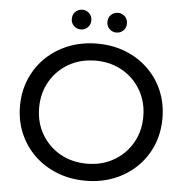

<svg xmlns="http://www.w3.org/2000/svg" viewBox="-59 -934 965 999"><g transform="rotate(5 424.0 -434.5)"><path d="M424 8Q343 8 275 -19Q207 -46 157 -94Q107 -142 79 -207.5Q51 -273 51 -350Q51 -427 79 -492.5Q107 -558 157 -606Q207 -654 275 -681Q343 -708 424 -708Q504 -708 571.5 -681.5Q639 -655 689.5 -606.5Q740 -558 767.5 -492.5Q795 -427 795 -350Q795 -273 767.5 -207.5Q740 -142 689.5 -93.5Q639 -45 571.5 -18.5Q504 8 424 8ZM424 -81Q501 -81 562.5 -116Q624 -151 659.5 -212Q695 -273 695 -350Q695 -427 659.5 -488Q624 -549 562.5 -584Q501 -619 424 -619Q345 -619 283.5 -584Q222 -549 186.5 -488Q151 -427 151 -350Q151 -273 186.5 -212Q222 -151 283.5 -116Q345 -81 424 -81ZM331 -774Q310 -774 295 -788.5Q280 -803 280 -825Q280 -848 295 -862.5Q310 -877 331 -877Q352 -877 367 -862.5Q382 -848 382 -825Q382 -803 367 -788.5Q352 -774 331 -774ZM517 -774Q496 -774 481 -788.5Q466 -803 466 -825Q466 -848 481 -862.5Q496 -877 517 -877Q538 -877 553 -862.5Q568 -848 568 -825Q568 -803 553 -788.5Q538 -774 517 -774Z"/></g></svg>

Font: Montserrat Medium
Style: Regular
Weight: 500
Designer: Julieta Ulanovsky
Foundry: Julieta Ulanovsky
Version: Version 9.000; ttfautohint (v1.8.4.7-5d5b)